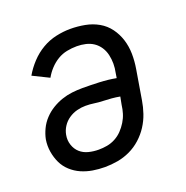

<svg xmlns="http://www.w3.org/2000/svg" viewBox="-102 -623 704 726"><g transform="rotate(-20 250.0 -260.0)"><path d="M201 8Q176 8 152 4Q128 0 106.5 -9.5Q85 -19 67.5 -35Q50 -51 40 -72Q30 -93 26 -117.5Q22 -142 26 -167Q30 -187 39.5 -207Q49 -227 64.5 -243.5Q80 -260 99 -271.5Q118 -283 138.5 -290Q159 -297 180 -299.5Q201 -302 222 -302Q256 -302 290.5 -300.5Q325 -299 357 -293L360 -312Q364 -331 364 -349Q364 -367 360 -384.5Q356 -402 346.5 -416.5Q337 -431 323 -440.5Q309 -450 291.5 -454Q274 -458 256 -458Q236 -458 216 -454Q196 -450 178.5 -439.5Q161 -429 146.5 -413.5Q132 -398 122 -380L57 -412Q72 -438 93.5 -461Q115 -484 141.5 -499.5Q168 -515 197.5 -521.5Q227 -528 255 -528Q285 -528 314 -522.5Q343 -517 367.5 -503Q392 -489 408.5 -466.5Q425 -444 433.5 -417Q442 -390 442.5 -360.5Q443 -331 438 -301L418 -181Q414 -156 405.5 -131Q397 -106 382.5 -83.5Q368 -61 347.5 -42.5Q327 -24 302.5 -12.5Q278 -1 252 3.5Q226 8 201 8ZM201 -62Q218 -62 235 -65Q252 -68 268 -76.5Q284 -85 296.5 -98Q309 -111 318.5 -126.5Q328 -142 333 -158.5Q338 -175 340 -192L346 -223Q330 -226 313 -227.5Q296 -229 278.5 -229.5Q261 -230 244.5 -232.5Q228 -235 210 -235Q193 -235 175.5 -230.5Q158 -226 142.5 -215.5Q127 -205 117 -189.5Q107 -174 104 -157Q100 -136 106.5 -116.5Q113 -97 127 -84.5Q141 -72 160.5 -67Q180 -62 201 -62Z"/></g></svg>

Font: Iosevka Curly
Style: Italic
Weight: 400
Italic angle: -9°
Monospace: yes
Designer: Belleve Invis
Foundry: Belleve Invis
Version: Version 22.1.2; ttfautohint (v1.8.4)